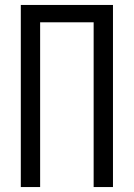

<svg xmlns="http://www.w3.org/2000/svg" viewBox="-20 -755 540 775"><path d="M64 0V-735H436V0H358V-665H142V0Z"/></svg>

Font: Iosevka Term
Style: Regular
Weight: 400
Monospace: yes
Designer: Belleve Invis
Foundry: Belleve Invis
Version: Version 30.0.1